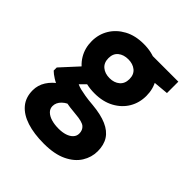

<svg xmlns="http://www.w3.org/2000/svg" viewBox="-203 -648 1014 1014"><g transform="rotate(45 304.0 -141.0)"><path d="M287 232Q213 232 159 214.5Q105 197 75.5 162Q46 127 46 74Q46 36 66.5 3.5Q87 -29 125 -54.5Q163 -80 217 -98L266 -22Q222 -9 200.5 12Q179 33 179 59Q179 79 193.5 93Q208 107 232 114Q256 121 286 121Q314 121 335.5 114Q357 107 369.5 93.5Q382 80 382 62Q382 36 365 21.5Q348 7 296 3Q247 -1 207.5 -9Q168 -17 137.5 -27.5Q107 -38 85.5 -51.5Q64 -65 51 -78V-101L161 -221L264 -189L131 -55L177 -130Q188 -124 198.5 -119Q209 -114 225 -110Q241 -106 265 -102Q289 -98 326 -95Q391 -89 433.5 -70.5Q476 -52 496.5 -20Q517 12 517 59Q517 104 492.5 143.5Q468 183 417 207.5Q366 232 287 232ZM288 -145Q225 -145 179 -170Q133 -195 108 -236.5Q83 -278 83 -330Q83 -381 108 -422.5Q133 -464 179 -489Q225 -514 288 -514Q351 -514 397 -489Q443 -464 467.5 -422.5Q492 -381 492 -330Q492 -278 467.5 -236.5Q443 -195 397 -170Q351 -145 288 -145ZM288 -258Q322 -258 344 -276.5Q366 -295 366 -329Q366 -363 344 -381Q322 -399 288 -399Q253 -399 231 -381Q209 -363 209 -329Q209 -295 231 -276.5Q253 -258 288 -258ZM371 -400 350 -502H558V-417Z"/></g></svg>

Font: DM Sans 16pt Black
Style: Regular
Weight: 900
Version: Version 4.004;gftools[0.9.30]